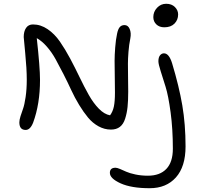

<svg xmlns="http://www.w3.org/2000/svg" viewBox="-20 -723 1050 1012"><path d="M846.2 -579.1Q819.8 -579.1 804 -594.5Q788.1 -609.9 788.1 -632.8Q788.1 -661.1 807.9 -682.1Q827.6 -703.1 856 -703.1Q884.8 -703.1 901.9 -686Q918.9 -668.9 918.9 -647Q918.9 -618.2 899.7 -598.6Q880.4 -579.1 846.2 -579.1ZM115.2 -38.1Q82 -38.1 82 -78.1Q82 -90.8 88.1 -110.4Q94.2 -129.9 101.6 -150.1Q108.9 -170.4 115 -211.4Q121.1 -252.4 121.1 -303.2Q121.1 -359.4 113 -441.9Q105 -524.4 105 -527.8Q105 -557.6 117.4 -575.9Q129.9 -594.2 153.8 -594.2Q194.3 -594.2 231 -569.3Q267.6 -544.4 295.7 -503.9Q323.7 -463.4 349.9 -414.3Q376 -365.2 400.1 -314.9Q424.3 -264.6 448.2 -222.2Q472.2 -179.7 501 -150.1Q529.8 -120.6 560.1 -115.2Q574.7 -134.8 580.3 -161.9Q585.9 -189 585.9 -234.9Q585.9 -262.2 585 -316.9Q584 -371.6 584 -401.6Q584 -431.6 587.2 -472.9Q590.3 -514.2 597.2 -545.9Q602.1 -569.8 611.3 -580.3Q620.6 -590.8 636.2 -590.8Q654.8 -590.8 663.6 -570.1Q672.4 -549.3 667 -521Q660.2 -487.8 657.2 -450.2Q654.3 -412.6 654.3 -387.5Q654.3 -362.3 655 -313.7Q655.8 -265.1 655.8 -240.2Q655.8 -191.9 652.3 -159.2Q648.9 -126.5 639.6 -97.4Q630.4 -68.4 611.8 -54.2Q593.3 -40 564.9 -40Q530.3 -40 499 -57.4Q467.8 -74.7 444.1 -103.3Q420.4 -131.8 397.2 -169.9Q374 -208 355.2 -248.8Q336.4 -289.6 314.9 -331.8Q293.5 -374 273.4 -410.4Q253.4 -446.8 227.3 -476.8Q201.2 -506.8 173.8 -522Q190.9 -368.2 190.9 -301.8Q190.9 -175.3 154.8 -77.1Q139.6 -38.1 115.2 -38.1ZM769 269Q672.4 269 615.7 243.4Q559.1 217.8 559.1 188Q559.1 161.1 588.9 161.1Q597.2 161.1 612.8 167.7Q628.4 174.3 645.5 182.1Q662.6 189.9 693.4 196.5Q724.1 203.1 759.8 203.1Q822.8 203.1 856.9 167.2Q891.1 131.3 891.1 61Q891.1 -43 879.2 -131.1Q867.2 -219.2 853 -264.9Q838.9 -310.5 826.9 -347.9Q814.9 -385.3 814.9 -399.9Q814.9 -420.9 823.5 -431.4Q832 -441.9 844.2 -441.9Q871.1 -441.9 887.2 -389.2Q923.8 -268.1 940.9 -167.7Q958 -67.4 958 48.8Q958 155.3 907.2 212.2Q856.4 269 769 269Z"/></svg>

Font: Shantell Sans Irregular Bouncy
Style: Regular
Weight: 300
Designer: Stephen Nixon, Anya Danilova, Shantell Martin
Foundry: Arrow Type
Version: Version 1.006;[9816181b4]